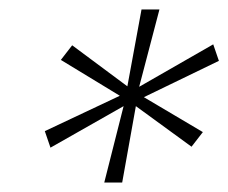

<svg xmlns="http://www.w3.org/2000/svg" viewBox="-20 -708 484 407"><path d="M201 -321 242 -483 87 -395 75 -430 234 -505 109 -581 133 -612 250 -525 280 -688H318L275 -524L432 -614L444 -579L285 -502L410 -428L386 -397L268 -483L239 -321Z"/></svg>

Font: Saira Thin Thin
Style: Italic
Weight: 250
Italic angle: -12°
Version: Version 1.101